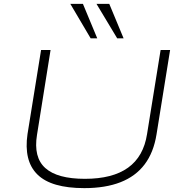

<svg xmlns="http://www.w3.org/2000/svg" viewBox="-20 -963 943 991"><path d="M415 8Q330 8 269.5 -9.5Q209 -27 173 -62.5Q137 -98 124.5 -150.5Q112 -203 122 -271L192 -705H241L171 -267Q152 -151 214 -95.5Q276 -40 418 -40Q561 -40 641 -97.5Q721 -155 739 -271L809 -705H858L788 -270Q773 -176 726.5 -114.5Q680 -53 602 -22.5Q524 8 415 8ZM585 -765 478 -943H544L618 -765ZM448 -765 343 -943H408L482 -765Z"/></svg>

Font: Nunito Sans 10pt Expanded ExtraLight
Style: Italic
Weight: 250
Width: 7
Italic angle: -9°
Designer: Vernon Adams
Foundry: Vernon Adams
Version: Version 3.101;gftools[0.9.27]